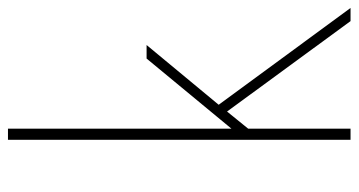

<svg xmlns="http://www.w3.org/2000/svg" viewBox="-229 -671 900 482"><g transform="rotate(-90 221.0 -430.0)"><path d="M111 -860H139V-299L315 -512H349L199 -331L442 0H409L182 -310L139 -257V0H111Z"/></g></svg>

Font: Spartan MB
Style: Regular
Weight: 250
Designer: Matt Bailey
Foundry: Matt Bailey
Version: Version 1.000